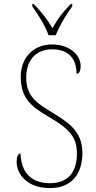

<svg xmlns="http://www.w3.org/2000/svg" viewBox="-20 -951 490 981"><path d="M228 -771H265C282 -816 320 -880 349 -918V-931H342C297 -885 275 -855 248 -807C220 -855 196 -885 152 -931H145V-918C173 -880 213 -816 228 -771ZM235 10C346 10 401 -62 401 -170C401 -285 323 -329 239 -381C157 -430 114 -467 114 -555C114 -637 158 -699 246 -699C326 -699 371 -656 371 -574C384 -574 392 -587 392 -614C392 -671 334 -724 246 -724C147 -724 86 -651 86 -561C86 -454 133 -410 226 -356C331 -294 373 -255 373 -166C373 -73 329 -15 235 -15C137 -15 87 -74 85 -167C71 -167 65 -146 65 -125C65 -61 118 10 235 10Z"/></svg>

Font: Noto Serif SemiCondensed Thin
Style: Regular
Weight: 100
Width: 4
Designer: Monotype Design Team
Foundry: Monotype Imaging Inc.
Version: Version 2.015